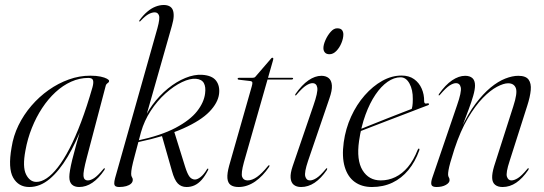

<svg xmlns="http://www.w3.org/2000/svg" viewBox="-20 -742 2181 770"><path d="M328 -109.5Q313 -53 314.8 -35.8Q316.5 -18.5 332.5 -18.5Q343.5 -18.5 357.8 -27.8Q372 -37 394 -63.5Q395.5 -66 397 -66.8Q398.5 -67.5 399.5 -67Q401 -66.5 400.5 -64.8Q400 -63 398.5 -60Q376 -26.5 350.5 -9.2Q325 8 297.5 8Q279 8 268.5 -1.8Q258 -11.5 258 -32.5Q258 -42.5 260.8 -59.2Q263.5 -76 269.8 -101.8Q276 -127.5 286 -163Q296 -198.5 310 -246.5L313 -244Q285 -170 251.2 -113.2Q217.5 -56.5 179 -24.2Q140.5 8 97.5 8Q54 8 32.8 -29.5Q11.5 -67 26.5 -151Q33.5 -197 54.2 -239.5Q75 -282 106 -318Q137 -354 175.2 -381Q213.5 -408 255.8 -423.2Q298 -438.5 342 -438.5Q366.5 -438.5 383.5 -434.8Q400.5 -431 409 -426.2Q417.5 -421.5 417.5 -417.5Q417.5 -413.5 414.8 -411.2Q412 -409 409 -406.5Q406 -404 404.5 -400ZM82 -138.5Q69.5 -72.5 84.5 -42.5Q99.5 -12.5 126 -12.5Q145.5 -12.5 167.2 -27Q189 -41.5 212 -71Q235 -100.5 258.5 -145.8Q282 -191 305.2 -252.5Q328.5 -314 351 -392.5Q356 -411 353 -420.2Q350 -429.5 334.5 -429.5Q299 -429.5 265.5 -414.5Q232 -399.5 202.5 -372.2Q173 -345 149 -308.5Q125 -272 107.8 -229Q90.5 -186 82 -138.5Z M611.5 -629.5 441.5 -27.5Q438 -14.5 438.2 -6.5Q438.5 1.5 443.2 4.8Q448 8 457.5 8Q474 8 486.2 4.5Q498.5 1 505.5 -5.5Q512.5 -12 512.5 -21Q512.5 -27 509.2 -31.5Q506 -36 506 -44.5Q506 -55 509 -70.8Q512 -86.5 520.8 -119.2Q529.5 -152 545.5 -212Q558.5 -258 584.8 -298Q611 -338 644 -367.5Q677 -397 709.5 -412.5Q742 -428 766 -426Q789 -424 797.5 -408.8Q806 -393.5 802.5 -367Q798 -331 770 -295.5Q742 -260 684 -229.2Q626 -198.5 530.5 -178L531.5 -171.5Q645 -195.5 715.2 -227Q785.5 -258.5 819.8 -294Q854 -329.5 858.5 -365Q862.5 -397.5 846.5 -418.5Q830.5 -439.5 790.5 -442Q759.5 -444 723.8 -429.5Q688 -415 653.5 -387Q619 -359 591 -320.8Q563 -282.5 548 -237.5L562.5 -263L669.5 -639Q676 -661.5 676.5 -677Q677 -692.5 672.8 -702.5Q668.5 -712.5 659.2 -717.2Q650 -722 636.5 -722Q621 -722 604 -715.5Q587 -709 570.8 -695.2Q554.5 -681.5 540 -661.5Q538.5 -659.5 538.2 -658.2Q538 -657 539 -656Q540.5 -655.5 541.8 -656.2Q543 -657 544.5 -659Q563 -678.5 576.2 -685.5Q589.5 -692.5 600.5 -692.5Q613 -692.5 617.5 -680.2Q622 -668 611.5 -629.5ZM628 -202 669.5 -56.5Q679.5 -20 693.2 -6Q707 8 728 8Q745.5 8 760.2 1.2Q775 -5.5 788.5 -20.5Q802 -35.5 814.5 -60Q815.5 -62.5 815.5 -63.8Q815.5 -65 814.5 -65.5Q813 -66.5 812 -65.5Q811 -64.5 810 -63Q797 -41.5 784.2 -31.8Q771.5 -22 761.5 -22Q748.5 -22.5 740 -33.5Q731.5 -44.5 722.5 -73L677.5 -217.5Z M983.5 -417 936.5 -422.5Q934.5 -423 933.8 -424Q933 -425 933 -426Q933 -428 934.5 -429Q936 -430 938 -430H992.5Q996.5 -430 999 -430.8Q1001.5 -431.5 1004 -434L1066.5 -506.5Q1067.5 -508 1069 -509.2Q1070.5 -510.5 1072.5 -510.5Q1074 -510.5 1075 -509.5Q1076 -508.5 1076 -506.5Q1076 -505 1075.5 -503Q1075 -501 1074 -497L958 -90.5Q946 -46.5 951.2 -32.5Q956.5 -18.5 973 -18.5Q991 -18.5 1010.8 -32.5Q1030.5 -46.5 1054 -75.5Q1056 -78 1057.5 -79Q1059 -80 1060 -79Q1061 -78.5 1060.8 -76.8Q1060.5 -75 1059 -72.5Q1047 -54.5 1033 -39.8Q1019 -25 1003.5 -14.2Q988 -3.5 971.2 2.2Q954.5 8 937 8Q916.5 8 905 -0.2Q893.5 -8.5 892 -27.5Q890.5 -46.5 899 -77.5L989.5 -395Q993 -407 992 -411.5Q991 -416 983.5 -417ZM1038 -423 1041.5 -430H1151.5Q1155.5 -430 1155.5 -427Q1155.5 -425 1153.5 -424Q1151.5 -423 1148 -423Z M1215.5 -97Q1200 -51 1204.2 -34.8Q1208.5 -18.5 1223 -18.5Q1234.5 -18.5 1249.2 -27.8Q1264 -37 1286 -63.5Q1287.5 -66 1288.8 -66.8Q1290 -67.5 1291.5 -67Q1292.5 -66.5 1292.2 -64.8Q1292 -63 1290.5 -60Q1267.5 -26.5 1241.8 -9.2Q1216 8 1187.5 8Q1169 8 1158 -1Q1147 -10 1145.5 -28.5Q1144 -47 1153.5 -75L1237 -319Q1255.5 -372 1252.5 -390.2Q1249.5 -408.5 1233 -408.5Q1222.5 -408.5 1207.8 -399.2Q1193 -390 1169.5 -362.5Q1168.5 -360.5 1167 -359.8Q1165.5 -359 1164 -359.5Q1163.5 -360.5 1163.8 -361.8Q1164 -363 1165 -365Q1190.5 -401.5 1217 -419.8Q1243.5 -438 1269 -438Q1287 -438 1298.2 -428.8Q1309.5 -419.5 1311 -399.5Q1312.5 -379.5 1301 -347ZM1301.5 -524.5Q1289 -524.5 1283 -531.5Q1277 -538.5 1277 -549Q1277 -562.5 1285.2 -581.2Q1293.5 -600 1306 -614.2Q1318.5 -628.5 1332 -628.5Q1346 -628.5 1351.5 -621.5Q1357 -614.5 1357 -604Q1357 -588 1349.2 -569.2Q1341.5 -550.5 1328.8 -537.5Q1316 -524.5 1301.5 -524.5Z M1393.5 -211.5Q1393.5 -211.5 1414.5 -219.8Q1435.5 -228 1467.5 -241Q1499.5 -254 1534 -267.5Q1568.5 -281 1596.2 -291.8Q1624 -302.5 1635.5 -307L1629 -299.5Q1632 -306 1633.8 -316.2Q1635.5 -326.5 1635.5 -344.5Q1636 -382 1622.2 -407Q1608.5 -432 1586.5 -432Q1560.5 -432 1534.5 -414Q1508.5 -396 1485.8 -362.5Q1463 -329 1445.8 -282Q1428.5 -235 1420 -177Q1409 -100 1434 -59.2Q1459 -18.5 1507 -18.5Q1538 -18.5 1565.5 -31.8Q1593 -45 1615.8 -72Q1638.5 -99 1655 -141Q1656.5 -143.5 1657.5 -145Q1658.5 -146.5 1660 -146Q1661.5 -146 1662 -144.2Q1662.5 -142.5 1661.5 -139Q1645 -93 1617.8 -60Q1590.5 -27 1553.8 -9.5Q1517 8 1471.5 8Q1431 8 1402.8 -12.2Q1374.5 -32.5 1362.5 -72.8Q1350.5 -113 1358.5 -171.5Q1366 -226 1388 -274.2Q1410 -322.5 1442.5 -359.5Q1475 -396.5 1513 -417.8Q1551 -439 1590.5 -439Q1620.5 -439 1640.8 -424.5Q1661 -410 1671.2 -386.5Q1681.5 -363 1681 -335.5Q1681 -330 1684 -327.8Q1687 -325.5 1694.5 -327.5Q1697 -328 1698.5 -327.2Q1700 -326.5 1700.5 -325Q1701 -323.5 1699.8 -322.2Q1698.5 -321 1696.5 -320Q1692.5 -318.5 1668.8 -309.5Q1645 -300.5 1610.8 -287.2Q1576.5 -274 1539 -259.8Q1501.5 -245.5 1468.8 -232.8Q1436 -220 1415.2 -212Q1394.5 -204 1394.5 -204Z M1739.5 -359.5Q1739 -360.5 1739.2 -361.8Q1739.5 -363 1740.5 -365Q1766 -401.5 1793 -419.8Q1820 -438 1845.5 -438Q1864 -438 1874.5 -428.8Q1885 -419.5 1885 -399Q1885 -383 1877.8 -357.8Q1870.5 -332.5 1860.5 -305.8Q1850.5 -279 1842.2 -257.2Q1834 -235.5 1832.5 -226L1830 -227.5Q1857 -286 1887.2 -326Q1917.5 -366 1947.5 -390.8Q1977.5 -415.5 2006.2 -426.8Q2035 -438 2058.5 -438Q2088.5 -438 2099.8 -422.8Q2111 -407.5 2108.5 -380.5Q2106 -353.5 2094.5 -318L2024 -97Q2008 -48.5 2013 -33.5Q2018 -18.5 2031 -18.5Q2042.5 -18.5 2057.2 -27.8Q2072 -37 2094 -63.5Q2095.5 -66 2096.8 -66.8Q2098 -67.5 2099.5 -67Q2101 -66.5 2100.5 -64.8Q2100 -63 2098.5 -60Q2075.5 -26.5 2050 -9.2Q2024.5 8 1995.5 8Q1976.5 8 1965.5 -1Q1954.5 -10 1953.8 -28.2Q1953 -46.5 1961.5 -75L2038.5 -315.5Q2056 -369 2048.8 -388.5Q2041.5 -408 2017.5 -408Q2000 -408 1973.2 -394Q1946.5 -380 1916.2 -349Q1886 -318 1856.2 -267.5Q1826.5 -217 1802.5 -144.5Q1791.5 -110.5 1786 -90.5Q1780.5 -70.5 1778.8 -59.8Q1777 -49 1777 -42.5Q1777 -35 1780 -30.8Q1783 -26.5 1783 -19.5Q1783 -9 1768.2 -0.5Q1753.5 8 1730.5 8Q1713 8 1710.2 -1.2Q1707.5 -10.5 1713.5 -28.5L1813 -320Q1831.5 -373 1828 -390.8Q1824.5 -408.5 1808.5 -408.5Q1798 -408.5 1783.2 -399.2Q1768.5 -390 1745 -362.5Q1743.5 -360.5 1742.2 -359.8Q1741 -359 1739.5 -359.5Z"/></svg>

Font: Fraunces 120pt Light
Style: Italic
Weight: 300
Italic angle: -16°
Version: Version 1.000;[b76b70a41]